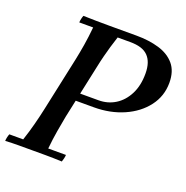

<svg xmlns="http://www.w3.org/2000/svg" viewBox="-130 -819 908 937"><g transform="rotate(20 324.0 -350.0)"><path d="M-4 2Q-4 -6 -1.5 -17Q1 -28 4 -35H76Q91 -80 103 -126Q115 -172 123 -210L183 -490Q191 -528 198 -570.5Q205 -613 210 -665H138Q138 -673 140.5 -684Q143 -695 146 -702Q180 -701 214 -700.5Q248 -700 282 -700H422Q488 -700 540 -684.5Q592 -669 622 -633.5Q652 -598 652 -538Q652 -469 611 -415Q570 -361 500.5 -330.5Q431 -300 347 -300H197L206 -340H356Q404 -340 442.5 -364Q481 -388 504 -433Q527 -478 527 -540Q527 -571 519.5 -593.5Q512 -616 497 -631Q482 -646 459 -653Q436 -660 404 -660H339Q329 -630 321.5 -604Q314 -578 307 -551Q300 -524 293 -490L233 -210Q226 -173 218.5 -129.5Q211 -86 206 -35H298Q298 -28 295.5 -17Q293 -6 290 2Q241 0 205 0Q169 0 133 0Q99 0 65 0Q31 0 -4 2Z"/></g></svg>

Font: Poltawski Nowy
Style: Italic
Weight: 400
Italic angle: -12°
Designer: Adam Pótawski, Mateusz Machalski, Borys Kosmynka, Ania Wieluska
Foundry: Capitalics.wtf
Version: Version 1.001;gftools[0.9.25]